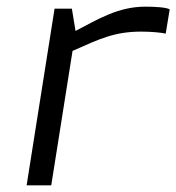

<svg xmlns="http://www.w3.org/2000/svg" viewBox="-20 -557 530 577"><path d="M60 0H134L198 -404C281 -441 325 -462 405 -462C434 -462 466 -459 478 -456L490 -529C479 -535 446 -537 417 -537C335 -537 274 -499 207 -464L196 -531H144Z"/></svg>

Font: Exo
Style: Regular Italic
Weight: 400
Designer: Natanael Gama
Version: Version 1.00